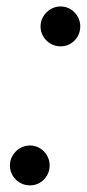

<svg xmlns="http://www.w3.org/2000/svg" viewBox="-20 -550 262 580"><path d="M163 -410Q146.5 -410 132.8 -418Q119 -426 110.8 -439.8Q102.5 -453.5 102.5 -470Q102.5 -486.5 110.8 -500.2Q119 -514 132.8 -522.2Q146.5 -530.5 163 -530.5Q179.5 -530.5 193 -522.2Q206.5 -514 214.5 -500.2Q222.5 -486.5 222.5 -470Q222.5 -453.5 214.5 -439.8Q206.5 -426 193 -418Q179.5 -410 163 -410ZM70.5 10Q54 10 40.2 2Q26.5 -6 18.2 -19.8Q10 -33.5 10 -50Q10 -66.5 18.2 -80.2Q26.5 -94 40.2 -102.2Q54 -110.5 70.5 -110.5Q87 -110.5 100.5 -102.2Q114 -94 122 -80.2Q130 -66.5 130 -50Q130 -33.5 122 -19.8Q114 -6 100.5 2Q87 10 70.5 10Z"/></svg>

Font: Bodoni Moda 11pt
Style: Italic
Weight: 400
Italic angle: -13°
Version: Version 2.004